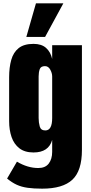

<svg xmlns="http://www.w3.org/2000/svg" viewBox="-20 -1003 544 1150"><path d="M232.4 127Q181.6 127 145.3 121.8Q108.9 116.7 80.1 103.5Q51.3 90.3 22.5 66.4L81.5 -34.7Q145.5 3.4 209.5 3.4Q251.5 3.4 272 -23.4Q292.5 -50.3 292.5 -93.3V-165Q271.5 -89.8 180.7 -89.8Q128.4 -89.8 96.2 -114.7Q64 -139.6 49.3 -182.1Q34.7 -224.6 34.7 -276.9V-540Q34.7 -599.1 47.4 -644.3Q60.1 -689.5 91.8 -714.8Q123.5 -740.2 180.7 -740.2Q229 -740.2 256.1 -715.8Q283.2 -691.4 292.5 -649.9V-732.4H470.7V-104.5Q470.7 20 413.3 73.5Q356 127 232.4 127ZM251.5 -221.7Q292.5 -221.7 292.5 -295.9V-544.9Q292.5 -564.9 281 -585.9Q269.5 -606.9 249.5 -606.9Q224.1 -606.9 217.8 -588.1Q211.4 -569.3 211.4 -544.9V-295.9Q211.4 -269.5 218 -245.6Q224.6 -221.7 251.5 -221.7ZM250 -781.7H137.7L195.3 -982.9H359.4Z"/></svg>

Font: webenart
Style: Regular
Weight: 400
Designer: Vernon Adams
Foundry: Vernon Adams
Version: Version 2.116; ttfautohint (v1.8.3)